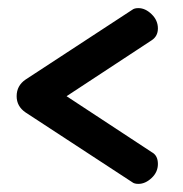

<svg xmlns="http://www.w3.org/2000/svg" viewBox="-20 -514 451 473"><path d="M21 -277Q21 -303 43 -318L306 -490Q311 -494 321 -494Q338 -494 353.5 -479Q369 -464 369 -444Q369 -425 354 -415L144 -277L354 -139Q369 -131 369 -110Q369 -90 353.5 -75.5Q338 -61 321 -61Q311 -61 306 -65L43 -237Q21 -252 21 -277Z"/></svg>

Font: TerminalDosisSemiBold
Style: Bold
Weight: 600
Designer: EdgarTolentino, PabloImpallari, IginoMarini
Foundry: EdgarTolentino, PabloImpallari, IginoMarini
Version: Version 1.006